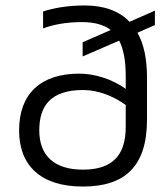

<svg xmlns="http://www.w3.org/2000/svg" viewBox="-20 -674 613 704"><path d="M50 -196C50 -70 126 10 284 10C438 10 519 -64 519 -235V-390C519 -456 508 -512 484 -554L548 -582V-635L455 -594C418 -633 363 -654 290 -654C230 -654 178 -645 138 -632V-570C177 -584 223 -593 280 -593C327 -593 361 -583 386 -564L283 -519V-467L417 -525C434 -492 441 -448 441 -394V-348C389 -386 323 -404 271 -404C129 -404 50 -330 50 -196ZM124 -196C124 -287 167 -344 285 -344C340 -344 397 -321 441 -289V-209C441 -101 389 -52 284 -52C177 -52 124 -105 124 -196Z"/></svg>

Font: Kanit Light
Style: Regular
Weight: 300
Designer: Katatrad Team
Foundry: CadsonDemak
Version: Version 1.000;PS 001.000;hotconv 1.0.88;makeotf.lib2.5.64775